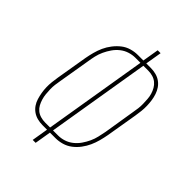

<svg xmlns="http://www.w3.org/2000/svg" viewBox="-215 -832 930 930"><g transform="rotate(45 250.0 -367.5)"><path d="M184 0 198 -84H167Q149 -84 131.5 -88.5Q114 -93 100 -103Q86 -113 76.5 -127Q67 -141 62 -157.5Q57 -174 54 -191.5Q51 -209 50.5 -227Q50 -245 52 -263.5Q54 -282 57 -300L84 -461Q88 -483 94 -505.5Q100 -528 109.5 -549Q119 -570 134 -589.5Q149 -609 167.5 -623.5Q186 -638 208.5 -644.5Q231 -651 253 -651H291L305 -735H325L311 -651H342Q360 -651 377.5 -646.5Q395 -642 409 -632Q423 -622 432.5 -608Q442 -594 447.5 -577.5Q453 -561 455.5 -543.5Q458 -526 458.5 -508Q459 -490 457 -471.5Q455 -453 452 -435L425 -274Q421 -252 415 -229.5Q409 -207 399.5 -186Q390 -165 375.5 -145.5Q361 -126 342 -111.5Q323 -97 300.5 -90.5Q278 -84 256 -84H218L204 0ZM167 -102H201L289 -633H254Q234 -633 213.5 -626.5Q193 -620 176 -606.5Q159 -593 146.5 -575Q134 -557 125 -537.5Q116 -518 111.5 -498Q107 -478 104 -458L77 -297Q74 -281 72 -265Q70 -249 70.5 -233Q71 -217 72.5 -201.5Q74 -186 78.5 -171Q83 -156 90 -143Q97 -130 108.5 -120.5Q120 -111 135.5 -106.5Q151 -102 167 -102ZM221 -102H256Q276 -102 296 -108.5Q316 -115 333 -128.5Q350 -142 362.5 -160Q375 -178 384 -197.5Q393 -217 397.5 -237Q402 -257 406 -277L432 -438Q435 -454 437 -470Q439 -486 438.5 -502Q438 -518 437 -533.5Q436 -549 431.5 -564Q427 -579 419.5 -592Q412 -605 400.5 -614.5Q389 -624 374 -628.5Q359 -633 343 -633H309Z"/></g></svg>

Font: Iosevka Curly Thin
Style: Italic
Weight: 100
Italic angle: -9°
Monospace: yes
Designer: Belleve Invis
Foundry: Belleve Invis
Version: Version 22.1.2; ttfautohint (v1.8.4)